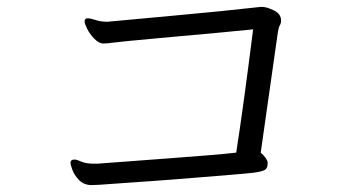

<svg xmlns="http://www.w3.org/2000/svg" viewBox="-20 -613 1040 556"><path d="M184 -141Q184 -137 189.5 -121.5Q195 -106 209 -91.5Q223 -77 246 -77L269 -78Q294 -80 339 -83Q384 -86 438.5 -90Q493 -94 547 -98.5Q601 -103 645 -106.5Q689 -110 711 -112.5Q733 -115 744 -119.5Q755 -124 755 -139V-143Q753 -155 735 -171L785 -522Q787 -534 790.5 -540Q794 -546 794 -553Q794 -573 773 -583Q752 -593 739 -593H735Q619 -580 480.5 -567.5Q342 -555 302 -551L291 -550Q272 -550 257 -555Q242 -560 233.5 -560Q225 -560 225 -550Q225 -545 232.5 -529.5Q240 -514 253.5 -500.5Q267 -487 279 -487Q291 -487 307.5 -489.5Q324 -492 444.5 -503Q565 -514 620.5 -519Q676 -524 713 -528Q684 -298 664 -171Q613 -165 476 -155Q339 -145 262 -139H252Q229 -139 215.5 -145Q202 -151 196 -151Q184 -151 184 -141Z"/></svg>

Font: LXGW WenKai Mono TC
Style: Regular
Weight: 400
Designer: LXGW / Fontworks Inc.
Foundry: LXGW / Fontworks Inc.
Version: Version 1.330